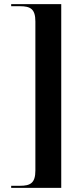

<svg xmlns="http://www.w3.org/2000/svg" viewBox="-20 -780 408 928"><path d="M34 128H276V-760H34V-750H76C127 -750 151 -737 151 -676V44C151 105 127 118 76 118H34Z"/></svg>

Font: Noto Serif Display SemiCondensed SemiBold
Style: Regular
Weight: 600
Width: 4
Designer: Monotype Design Team
Foundry: Monotype Imaging Inc.
Version: Version 2.009